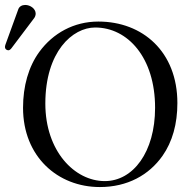

<svg xmlns="http://www.w3.org/2000/svg" viewBox="-35 -745 776 775"><path d="M681 -329C681 -536 541 -658 362 -658C263 -658 179 -611 124 -536C80 -476 58 -397 58 -310C58 -113 198 10 368 10C479 10 566 -38 621 -116C661 -173 681 -245 681 -329ZM349 -634C481 -634 591 -512 591 -310C591 -131 502 -14 388 -14C266 -14 148 -135 148 -327C148 -537 258 -634 349 -634ZM67 -725C54 -725 43 -719 39 -708L-13 -565C-14 -562 -15 -558 -15 -555C-15 -548 -9 -542 -1 -542C3 -542 8 -546 11 -550L103 -672C107 -677 109 -685 109 -690C109 -710 87 -725 67 -725Z"/></svg>

Font: Libertinus Serif Display
Style: Regular
Weight: 400
Designer: Philipp H. Poll, Khaled Hosny
Foundry: Caleb Maclennan
Version: Version 7.050;RELEASE